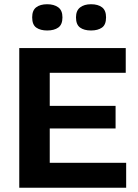

<svg xmlns="http://www.w3.org/2000/svg" viewBox="-20 -887 654 907"><path d="M71 0V-660H215V0ZM171 0V-118H576V0ZM171 -280V-387H526V-280ZM171 -543V-660H574V-543ZM410 -743Q377 -743 358 -757Q339 -771 339 -805Q339 -837 358.5 -852Q378 -867 410 -867Q443 -867 462 -852.5Q481 -838 481 -805Q481 -770 461.5 -756.5Q442 -743 410 -743ZM203 -743Q171 -743 151.5 -756.5Q132 -770 132 -805Q132 -838 151 -852.5Q170 -867 203 -867Q235 -867 255 -852.5Q275 -838 275 -805Q275 -771 255.5 -757Q236 -743 203 -743Z"/></svg>

Font: Bricolage Grotesque 48pt Condensed ExtraBold
Style: Bold
Weight: 700
Version: Version 1.000;gftools[0.9.30]